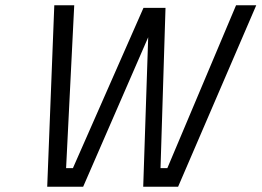

<svg xmlns="http://www.w3.org/2000/svg" viewBox="-20 -712 997 732"><path d="M160 0H297L545 -570L526 0H659L957 -692H880L618 -71H592L611 -682H527L258 -71H232L263 -692H187Z"/></svg>

Font: RazerF5
Style: Italic
Weight: 400
Foundry: Razer Inc.
Version: Version 2